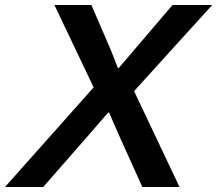

<svg xmlns="http://www.w3.org/2000/svg" viewBox="-59 -749 870 769"><path d="M-39 0 316 -399 159 -729H307L386 -546L413 -477H417L481 -552L632 -729H791L478 -384L660 0H511L415 -213L378 -298H374L303 -216L114 0Z"/></svg>

Font: Mona Sans ExtraLight SemiBold
Style: Italic
Weight: 600
Italic angle: -11.6951°
Version: Version 2.000